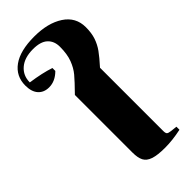

<svg xmlns="http://www.w3.org/2000/svg" viewBox="-297 -965 1027 1027"><g transform="rotate(-45 216.0 -452.0)"><path d="M72 -661Q33 -661 10.5 -686Q-12 -711 -12 -758Q-12 -829 44 -869.5Q100 -910 207 -910Q310 -910 374 -868Q438 -826 438 -750Q438 -706 427 -673.5Q416 -641 396 -613Q376 -585 338 -543V-64Q338 -48 343.5 -42.5Q349 -37 367 -35L404 -31V-8Q338 6 282 6Q225 6 194 -4.5Q163 -15 151.5 -37.5Q140 -60 140 -99V-535Q192 -588 214.5 -615Q237 -642 251.5 -680Q266 -718 266 -774Q266 -817 239 -842Q212 -867 155 -867Q90 -867 53.5 -835.5Q17 -804 17 -753Q101 -741 157 -722V-700Q118 -661 72 -661Z"/></g></svg>

Font: Chonburi
Style: Regular
Weight: 400
Designer: Thanarat Vachiruckul and Stawix Ruecha
Foundry: Cadson Demak & Katatrad
Version: Version 1.000